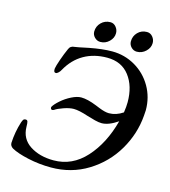

<svg xmlns="http://www.w3.org/2000/svg" viewBox="-120 -907 901 1017"><g transform="rotate(15 330.5 -398.5)"><path d="M34 -31Q18 -41 18 -58Q21 -118 39 -175Q43 -187 47 -192Q51 -197 59 -197Q68 -197 70.5 -189Q73 -181 73 -161Q74 -95 127 -60.5Q180 -26 257 -26Q359 -26 432.5 -107Q506 -188 540 -316Q490 -282 452 -282Q437 -282 415 -287.5Q393 -293 371 -300Q320 -317 291 -317Q268 -317 236.5 -306Q205 -295 191 -285Q185 -282 181 -282Q176 -282 173.5 -287Q171 -292 173 -297Q182 -313 206.5 -334.5Q231 -356 261 -371Q291 -386 314 -386Q348 -386 400 -365Q405 -363 421 -356.5Q437 -350 451 -346.5Q465 -343 476 -343Q515 -343 552 -368Q557 -400 557 -425Q557 -513 514 -569Q471 -625 392 -625Q320 -625 265 -593.5Q210 -562 176 -501Q171 -491 163 -483.5Q155 -476 149 -476Q136 -476 138 -498Q140 -512 152.5 -548Q165 -584 179 -615Q183 -625 191 -630Q199 -635 207 -635Q219 -636 284 -650Q356 -664 409 -664Q477 -664 535 -630.5Q593 -597 627 -538.5Q661 -480 661 -409Q661 -399 659 -379Q651 -277 598 -187Q545 -97 455 -41.5Q365 14 253 14Q189 14 127.5 0.5Q66 -13 34 -31ZM289 -741Q289 -770 309.5 -790.5Q330 -811 360 -811Q378 -811 390.5 -796Q403 -781 403 -762Q403 -736 382.5 -716Q362 -696 334 -696Q316 -696 302.5 -709.5Q289 -723 289 -741ZM490 -741Q490 -770 510 -790.5Q530 -811 560 -811Q579 -811 591.5 -796Q604 -781 604 -762Q604 -736 583 -716Q562 -696 534 -696Q516 -696 503 -709.5Q490 -723 490 -741Z"/></g></svg>

Font: EB Garamond Medium
Style: Italic
Weight: 500
Italic angle: -17.2°
Designer: Georg Duffner and Octavio Pardo
Foundry: Georg Duffner
Version: Version 1.000